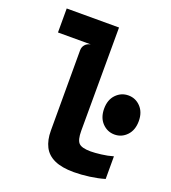

<svg xmlns="http://www.w3.org/2000/svg" viewBox="-142 -886 893 1000"><g transform="rotate(20 304.5 -386.0)"><path d="M513.2 -248.5Q473.5 -248.5 445.2 -278Q417 -307.5 417 -357.3Q417 -406.5 445.2 -435.8Q473.5 -465 513.2 -465Q553 -465 581 -435.8Q609 -406.5 609 -357.3Q609 -307.5 581 -278Q553 -248.5 513.2 -248.5ZM381 8Q314.5 8 273.5 -10.8Q232.5 -29.5 214 -66Q195.5 -102.5 195.5 -154.5V-599Q195.5 -618 206.8 -631Q218 -644 237.5 -647.5H55.5V-780.5H345.5L344.5 -207.5Q344.5 -157.5 361 -140.5Q377.5 -123.5 427 -123.5Q449.5 -123.5 484.5 -127.8Q519.5 -132 550 -141V-15.5Q513.5 -4.5 467.5 1.8Q421.5 8 381 8Z"/></g></svg>

Font: Spline Sans Mono
Style: Regular
Weight: 400
Monospace: yes
Designer: Eben Sorkin, Mirko Velimirovic
Foundry: Sorkin Type
Version: Version 1.004